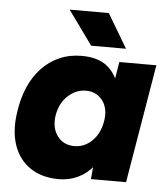

<svg xmlns="http://www.w3.org/2000/svg" viewBox="-52 -748 704 806"><g transform="rotate(5 300.5 -344.5)"><path d="M360 0 368 -93 436 -500H592L508 0ZM225 12Q154 12 105 -21Q56 -54 35.5 -113.5Q15 -173 27 -253Q35 -311 55.5 -358.5Q76 -406 108.5 -440.5Q141 -475 183.5 -493.5Q226 -512 277 -512Q348 -512 387.5 -478Q427 -444 440 -385Q453 -326 442 -248Q434 -186 415.5 -137.5Q397 -89 369 -55.5Q341 -22 304.5 -5Q268 12 225 12ZM278 -132Q302 -132 322 -141.5Q342 -151 357.5 -168Q373 -185 382.5 -207.5Q392 -230 395 -255Q401 -305 375.5 -336.5Q350 -368 307 -368Q283 -368 262.5 -358Q242 -348 226 -331.5Q210 -315 200.5 -293Q191 -271 188 -246Q183 -196 208.5 -164Q234 -132 278 -132ZM312 -558 209 -701H374L459 -558Z"/></g></svg>

Font: Figtree Light ExtraBold
Style: Italic
Weight: 800
Italic angle: -9.5°
Version: Version 2.001;gftools[0.9.30]